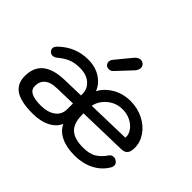

<svg xmlns="http://www.w3.org/2000/svg" viewBox="-158 -1019 1288 1288"><g transform="rotate(45 486.5 -374.5)"><path d="M903 -132Q903 -118 893 -103Q860 -49 800.5 -19.5Q741 10 667 10Q590 10 537.5 -15Q485 -40 463 -87Q443 -41 392 -15.5Q341 10 268 10Q157 10 105 -24.5Q53 -59 53 -132Q53 -298 264 -302L412 -306V-320Q412 -368 375.5 -400Q339 -432 276 -432Q226 -432 190 -416.5Q154 -401 123 -374Q104 -359 88 -359Q74 -359 63 -370Q52 -381 52 -394Q52 -409 69 -426Q157 -511 276 -511Q345 -511 394.5 -479Q444 -447 463 -397Q489 -448 546 -481.5Q603 -515 675 -515Q741 -515 796.5 -487Q852 -459 884 -412.5Q916 -366 916 -312Q916 -275 901.5 -258.5Q887 -242 856 -242L509 -233V-221Q509 -140 547.5 -104Q586 -68 669 -68Q731 -68 766.5 -91Q802 -114 828 -153Q840 -170 860 -170Q875 -170 889 -158.5Q903 -147 903 -132ZM512 -308 823 -316V-325Q823 -352 803.5 -378.5Q784 -405 750 -421.5Q716 -438 676 -438Q615 -438 569 -400Q523 -362 512 -308ZM412 -176V-230L264 -226Q206 -225 177 -200.5Q148 -176 148 -133Q148 -99 177.5 -83Q207 -67 268 -67Q333 -67 372.5 -95.5Q412 -124 412 -176ZM383 -589Q380 -610 395 -627L482 -733Q503 -759 526 -759Q543 -759 554.5 -748Q566 -737 566 -720Q566 -698 544 -676L456 -582Q446 -570 437.5 -566Q429 -562 418 -562Q405 -562 395.5 -569.5Q386 -577 383 -589Z"/></g></svg>

Font: Mali Medium
Style: Regular
Weight: 500
Version: Version 1.000; ttfautohint (v1.6)